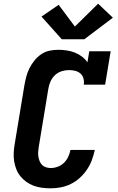

<svg xmlns="http://www.w3.org/2000/svg" viewBox="-20 -1013 640 1041"><path d="M255 8Q231 8 207.5 5Q184 2 162.5 -6Q141 -14 123 -27Q105 -40 91 -57Q77 -74 68.5 -95.5Q60 -117 56.5 -140Q53 -163 54.5 -187Q56 -211 60 -234L112 -549Q116 -572 122 -595.5Q128 -619 139 -641.5Q150 -664 166 -684Q182 -704 203 -718.5Q224 -733 248 -738Q272 -743 296 -743Q319 -743 342 -739.5Q365 -736 385.5 -728Q406 -720 424 -706.5Q442 -693 454 -675L464 -735H580L550 -554H434Q437 -571 432.5 -587.5Q428 -604 416 -614.5Q404 -625 387.5 -629Q371 -633 354 -633Q334 -633 313.5 -626.5Q293 -620 277.5 -605Q262 -590 253.5 -570.5Q245 -551 242 -531L190 -216Q188 -203 187 -190Q186 -177 188 -164Q190 -151 195 -139Q200 -127 208.5 -118.5Q217 -110 229.5 -106Q242 -102 255 -102Q274 -102 293 -109Q312 -116 326.5 -130Q341 -144 349.5 -162Q358 -180 362 -200H494Q488 -172 478 -145Q468 -118 451.5 -93.5Q435 -69 413 -49Q391 -29 365 -16Q339 -3 311 2.5Q283 8 255 8ZM315 -800 205 -923 298 -987 386 -869 512 -993 592 -917 437 -800Z"/></svg>

Font: Iosevka Slab XBdExObl
Style: Regular
Weight: 800
Width: 7
Italic angle: -9°
Monospace: yes
Designer: Belleve Invis
Foundry: Belleve Invis
Version: Version 11.1.0; ttfautohint (v1.8.3)